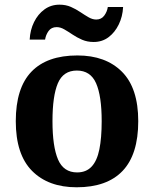

<svg xmlns="http://www.w3.org/2000/svg" viewBox="-20 -784 654 814"><path d="M304.9 10Q184.8 10 115.8 -59.6Q46.9 -129.2 46.9 -270.2Q46.9 -410.7 113 -479.8Q179.2 -548.9 308.1 -548.9Q428.2 -548.9 497.1 -479.8Q566.1 -410.7 566.1 -270.2Q566.1 -129.2 499.9 -59.6Q433.8 10 304.9 10ZM307 -53Q345.4 -53 368.4 -77.7Q391.5 -102.3 401.3 -150.9Q411.1 -199.6 411.1 -270.2Q411.1 -377.5 387.3 -431.2Q363.5 -484.9 305.9 -484.9Q248.4 -484.9 225.4 -431.2Q202.5 -377.5 202.5 -270.3Q202.5 -163.1 225.9 -108.1Q249.4 -53 307 -53ZM377.1 -606Q350.1 -606 328.1 -615.5Q306.1 -625 287.6 -637.5Q269.1 -650 252.6 -659.5Q236.1 -669 220.1 -669Q197.7 -669 185.9 -652.5Q174.1 -636 171.1 -616H105.8Q107.8 -656.9 124.3 -690.3Q140.7 -723.8 168.4 -744Q196.1 -764.2 232.1 -764.2Q259.1 -764.2 280.6 -754.7Q302.1 -745.2 320.6 -732.7Q339.1 -720.2 355.6 -710.7Q372.1 -701.2 388.1 -701.2Q409.6 -701.2 421.9 -717.7Q434.1 -734.2 437.1 -754.2H501.9Q499.9 -713.7 483.4 -680.1Q467 -646.4 440.1 -626.2Q413.1 -606 377.1 -606Z"/></svg>

Font: Noto Serif Khmer
Style: Regular
Weight: 400
Designer: Danh Hong and the Monotype Design Team
Foundry: Monotype Imaging Inc.
Version: Version 2.003